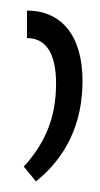

<svg xmlns="http://www.w3.org/2000/svg" viewBox="-20 -782 190 363"><path d="M31 -762V-710C65 -710 86 -684 86 -624C86 -559 65 -511 25 -467L48 -439C104 -484 136 -547 136 -629C136 -716 95 -762 31 -762Z"/></svg>

Font: Noto Sans Armenian Condensed Light
Style: Regular
Weight: 300
Width: 3
Designer: Monotype Design Team
Foundry: Monotype Imaging Inc.
Version: Version 2.008